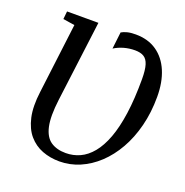

<svg xmlns="http://www.w3.org/2000/svg" viewBox="-135 -875 968 1007"><g transform="rotate(20 349.0 -371.5)"><path d="M303.5 10Q251.5 10 207.2 -7Q163 -24 131.8 -60.2Q100.5 -96.5 87.2 -155.5Q74 -214.5 85 -298.5L133.5 -689L68.5 -699L73 -743H248L190.5 -292Q178.5 -197 190.5 -142.5Q202.5 -88 235.8 -65.2Q269 -42.5 319.5 -42.5Q361.5 -42.5 398.5 -59.5Q435.5 -76.5 466 -113.5Q496.5 -150.5 518.5 -209.2Q540.5 -268 552.2 -350.8Q564 -433.5 564 -542.5Q564 -594.5 555.2 -622.8Q546.5 -651 527.8 -662.2Q509 -673.5 478.5 -673.5Q446.5 -673.5 417.2 -665.2Q388 -657 363.5 -641.5L374.5 -735.5Q387 -743 405.8 -748Q424.5 -753 453 -753Q522.5 -753 571 -719.5Q619.5 -686 645 -625.5Q670.5 -565 670.5 -483.5Q670.5 -396 651.2 -320.2Q632 -244.5 597.5 -183.8Q563 -123 516.8 -79.8Q470.5 -36.5 416 -13.2Q361.5 10 303.5 10Z"/></g></svg>

Font: Merriweather Light 18pt
Style: Italic
Weight: 400
Italic angle: -7.8°
Version: Version 2.101